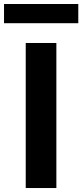

<svg xmlns="http://www.w3.org/2000/svg" viewBox="-31 -947 414 967"><path d="M-10.7 -830.1V-926.8H363.3V-830.1ZM98.6 0V-730.5H252.9V0Z"/></svg>

Font: Mgen+ 1c bold
Style: Bold
Weight: 700
Designer: [Source Han Sans]
Ryoko NISHIZUKA  (kana & ideographs); Paul D. Hunt (Latin, Greek & Cyrillic); Wenlong ZHANG  (bopomofo
Version: Version 1.059.20150602